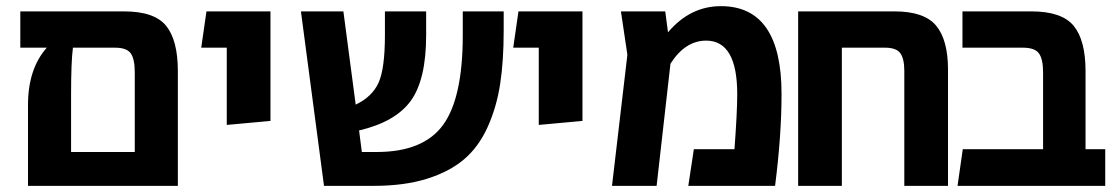

<svg xmlns="http://www.w3.org/2000/svg" viewBox="-20 -604 3627 624"><path d="M383 -567Q482 -567 520 -520Q558 -473 558 -373V0H71V-263Q71 -380 132 -449H46V-567ZM211 -110H418V-369Q418 -412 405 -430.5Q392 -449 354 -449H217Q211 -403 211 -297Z M717 -198V-449H634L651 -567H859V-211Z M1484 -567H1617V-505Q1617 -406 1605.5 -331Q1594 -256 1565 -191.5Q1536 -127 1488.5 -86.5Q1441 -46 1367.5 -23Q1294 0 1195 0H1033L958 -567H1096L1136 -264Q1189 -289 1210 -334.5Q1231 -380 1231 -490V-567H1365V-490Q1365 -346 1315.5 -277Q1266 -208 1147 -180L1156 -110H1204Q1356 -110 1420 -198Q1484 -286 1484 -489Z M1731 -198V-449H1648L1665 -567H1873V-211Z M2323 -584Q2520 -584 2520 -299Q2520 -164 2499 0H2217L2235 -119H2367Q2376 -239 2376 -298Q2376 -472 2275 -472Q2207 -472 2159 -397L2114 0H1969L2019 -426L1998 -567H2142L2151 -499Q2223 -584 2323 -584Z M2887 -567Q2984 -567 3022.5 -520.5Q3061 -474 3061 -378V0H2919V-374Q2919 -413 2906 -431Q2893 -449 2857 -449H2716V0H2574V-567Z M3508 -119H3572V0H3092L3109 -119H3370V-369Q3370 -412 3356.5 -430.5Q3343 -449 3305 -449H3108V-567H3332Q3431 -567 3469.5 -520Q3508 -473 3508 -373Z"/></svg>

Font: FiraGO SemiBold
Style: Regular
Weight: 600
Designer: bBox Type
Foundry: bBox Type GmbH
Version: Version 1.001;PS 001.001;hotconv 1.0.88;makeotf.lib2.5.64775